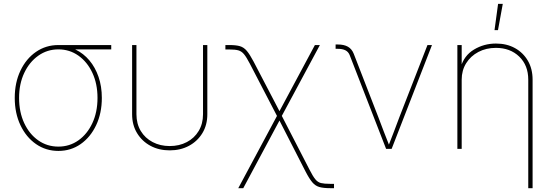

<svg xmlns="http://www.w3.org/2000/svg" viewBox="-20 -773 2875 997"><path d="M283.2 10.7Q218.3 10.7 167 -24.9Q115.7 -60.5 86.2 -122.8Q56.6 -185.1 56.6 -264.6Q56.6 -344.2 86.2 -406.2Q115.7 -468.3 167 -503.7Q218.3 -539.1 283.2 -539.1H557.6V-516.6H338.9H283.2Q225.1 -516.6 179 -483.9Q132.8 -451.2 106 -394.5Q79.1 -337.9 79.1 -264.6Q79.1 -190.9 105.7 -133.8Q132.3 -76.7 178.5 -44.2Q224.6 -11.7 283.2 -11.7Q341.3 -11.7 387.2 -44.2Q433.1 -76.7 459.7 -133.8Q486.3 -190.9 486.3 -264.6Q486.3 -337.9 459.7 -394.8Q433.1 -451.7 387.2 -484.1Q341.3 -516.6 283.2 -516.6V-535.2Q331.5 -535.2 372.6 -515.4Q413.6 -495.6 444.1 -459.5Q474.6 -423.3 491.7 -373.8Q508.8 -324.2 508.8 -264.6Q508.8 -185.1 479.2 -122.8Q449.7 -60.5 398.9 -24.9Q348.1 10.7 283.2 10.7Z M861.3 7.8Q805.2 7.8 761.2 -15.9Q717.3 -39.6 691.7 -81.8Q666 -124 666 -179.7V-539.1H688.5V-179.7Q688.5 -130.4 710.9 -93Q733.4 -55.7 772.7 -35.2Q812 -14.6 861.3 -14.6Q911.1 -14.6 950.2 -35.2Q989.3 -55.7 1011.7 -93Q1034.2 -130.4 1034.2 -179.7V-539.1H1056.6V-179.7Q1056.6 -124 1031 -81.8Q1005.4 -39.6 961.4 -15.9Q917.5 7.8 861.3 7.8Z M1217.3 204.1 1422.4 -178.7H1439.5L1587.4 108.4Q1604.5 142.1 1617.2 157.7Q1629.9 173.3 1646.7 177.5Q1663.6 181.6 1693.8 181.6H1714.4V204.1H1693.8Q1659.7 204.1 1638.7 198.2Q1617.7 192.4 1602.1 174.1Q1586.4 155.8 1566.9 118.2L1431.2 -147L1243.2 204.1ZM1422.4 -163.1 1277.3 -442.4Q1259.8 -476.1 1247.1 -491.5Q1234.4 -506.8 1217.8 -511.5Q1201.2 -516.1 1170.9 -516.1H1150.4V-539.1H1170.9Q1205.6 -539.1 1225.8 -533.2Q1246.1 -527.3 1261.7 -508.8Q1277.3 -490.2 1296.9 -453.1L1431.2 -195.8L1615.2 -539.1H1641.1L1439 -163.1Z M1984.9 0 1795.4 -487.8Q1788.1 -504.9 1772.9 -512.2Q1757.8 -519.5 1734.4 -519.5H1722.7V-542H1734.4Q1766.6 -542 1786.9 -530.3Q1807.1 -518.6 1816.9 -493.7L1944.8 -164.1Q1959 -127 1973.1 -89.4Q1987.3 -51.8 2002.4 -14.6H1996.6Q2011.7 -51.8 2025.6 -89.4Q2039.6 -127 2053.7 -164.1L2199.7 -539.1H2223.1L2013.7 0Z M2377.4 -359.4V0H2355V-539.1H2377.4V-421.9H2371.6Q2389.2 -484.4 2441.2 -515.6Q2493.2 -546.9 2555.2 -546.9Q2611.3 -546.9 2654.1 -523.2Q2696.8 -499.5 2721.2 -457.5Q2745.6 -415.5 2745.6 -359.4V204.1H2723.1V-359.4Q2723.1 -433.6 2676.3 -479Q2629.4 -524.4 2555.2 -524.4Q2504.4 -524.4 2464.1 -503.2Q2423.8 -481.9 2400.6 -444.6Q2377.4 -407.2 2377.4 -359.4ZM2547.9 -616.7 2566.4 -752.9H2590.8L2565.9 -616.7Z"/></svg>

Font: Inter 18pt Thin
Style: Regular
Weight: 250
Designer: Rasmus Andersson
Foundry: rsms
Version: Version 4.001;git-66647c0bb